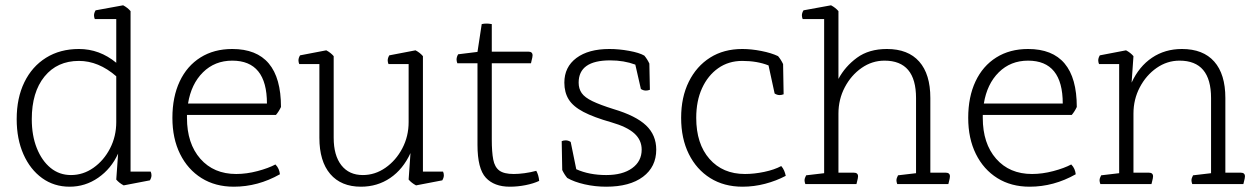

<svg xmlns="http://www.w3.org/2000/svg" viewBox="-20 -695 4747 725"><path d="M546 -14 447 5Q430 -4 419 -17L426 -115Q400 -58 351 -24Q302 10 243 10Q184 10 139 -22.5Q94 -55 68.5 -112.5Q43 -170 43 -245Q43 -325 72 -384.5Q101 -444 154 -477Q207 -510 278 -510Q356 -510 419 -458V-623H338Q335 -630 335 -637Q335 -646 341 -656L445 -675Q462 -666 473 -653V-47H549Q552 -40 552 -33Q552 -24 546 -14ZM419 -234V-407Q352 -465 278 -465Q196 -465 148 -406Q100 -347 100 -245Q100 -183 119 -135.5Q138 -88 171 -61Q204 -34 248 -34Q294 -34 333 -61.5Q372 -89 395.5 -134.5Q419 -180 419 -234Z M1022 -261H686V-250Q686 -153 736.5 -95.5Q787 -38 872 -38Q911 -38 952.5 -49Q994 -60 1020 -74Q1028 -66 1032 -56.5Q1036 -47 1037 -37Q954 10 863 10Q793 10 741 -22.5Q689 -55 660 -113.5Q631 -172 631 -250Q631 -329 658.5 -387.5Q686 -446 737 -478Q788 -510 857 -510Q1041 -510 1041 -291Q1033 -274 1022 -261ZM690 -304H988Q988 -466 857 -466Q791 -466 746.5 -422Q702 -378 690 -304Z M1650 -14 1551 5Q1534 -4 1523 -17L1530 -117Q1502 -56 1453.5 -23Q1405 10 1343 10Q1268 10 1227 -38Q1186 -86 1186 -175V-453H1110Q1107 -460 1107 -467Q1107 -476 1113 -486L1212 -505Q1229 -496 1240 -483V-175Q1240 -108 1269 -71Q1298 -34 1350 -34Q1396 -34 1435.5 -61.5Q1475 -89 1499 -134.5Q1523 -180 1523 -234V-453H1447Q1444 -460 1444 -467Q1444 -476 1450 -486L1549 -505Q1566 -496 1577 -483V-47H1653Q1656 -40 1656 -33Q1656 -24 1650 -14Z M1783 -148V-456H1707Q1704 -464 1704 -470Q1704 -480 1710 -490L1783 -499L1799 -604Q1807 -606 1818 -606Q1825 -606 1837 -604V-500H1975Q1991 -500 1991 -486Q1991 -480 1987 -465L1985 -456H1837V-168Q1837 -121 1842.5 -92.5Q1848 -64 1865.5 -51Q1883 -38 1920 -38Q1938 -38 1960.5 -41Q1983 -44 2005 -50Q2014 -34 2016 -12Q1995 -2 1965 4Q1935 10 1905 10Q1846 10 1814.5 -24Q1783 -58 1783 -148Z M2103 -53 2101 -162Q2108 -165 2116 -165Q2126 -165 2135 -159L2156 -56Q2205 -34 2269 -34Q2331 -34 2367 -60Q2403 -86 2403 -130Q2403 -166 2375.5 -191Q2348 -216 2289 -233Q2222 -252 2183 -272.5Q2144 -293 2127.5 -319.5Q2111 -346 2111 -383Q2111 -442 2156.5 -476Q2202 -510 2281 -510Q2317 -510 2355.5 -503Q2394 -496 2413 -485Q2424 -472 2432 -455L2434 -356Q2426 -353 2419 -353Q2409 -353 2400 -359L2379 -451Q2336 -467 2284 -467Q2165 -467 2165 -383Q2165 -360 2176.5 -343.5Q2188 -327 2217 -313Q2246 -299 2297 -283Q2381 -258 2419.5 -221.5Q2458 -185 2458 -130Q2458 -65 2408 -27.5Q2358 10 2269 10Q2227 10 2187.5 1Q2148 -8 2122 -23Q2111 -36 2103 -53Z M2905 -342 2882 -448Q2839 -465 2783 -465Q2731 -465 2692 -437.5Q2653 -410 2631 -362Q2609 -314 2609 -250Q2609 -152 2659 -95Q2709 -38 2793 -38Q2828 -38 2866 -46Q2904 -54 2930 -68Q2937 -60 2941 -50.5Q2945 -41 2947 -31Q2911 -12 2869 -1Q2827 10 2784 10Q2714 10 2662 -22.5Q2610 -55 2581 -113.5Q2552 -172 2552 -250Q2552 -328 2581 -386.5Q2610 -445 2661.5 -477.5Q2713 -510 2783 -510Q2817 -510 2855 -502.5Q2893 -495 2918 -483Q2929 -470 2937 -453L2939 -339Q2931 -336 2924 -336Q2914 -336 2905 -342Z M3561 0H3368Q3365 -8 3365 -14Q3365 -22 3371 -33L3439 -41V-325Q3439 -466 3320 -466Q3273 -466 3233.5 -438.5Q3194 -411 3170 -365.5Q3146 -320 3146 -266V-43H3204Q3220 -43 3220 -29Q3220 -23 3216 -8L3214 0H3021Q3018 -8 3018 -14Q3018 -22 3024 -33L3092 -41V-623H3011Q3008 -630 3008 -637Q3008 -646 3014 -656L3118 -675Q3135 -666 3146 -653V-397Q3171 -444 3216 -477Q3261 -510 3329 -510Q3409 -510 3451 -462.5Q3493 -415 3493 -325V-43H3551Q3567 -43 3567 -29Q3567 -23 3563 -8Z M4027 -261H3691V-250Q3691 -153 3741.5 -95.5Q3792 -38 3877 -38Q3916 -38 3957.5 -49Q3999 -60 4025 -74Q4033 -66 4037 -56.5Q4041 -47 4042 -37Q3959 10 3868 10Q3798 10 3746 -22.5Q3694 -55 3665 -113.5Q3636 -172 3636 -250Q3636 -329 3663.5 -387.5Q3691 -446 3742 -478Q3793 -510 3862 -510Q4046 -510 4046 -291Q4038 -274 4027 -261ZM3695 -304H3993Q3993 -466 3862 -466Q3796 -466 3751.5 -422Q3707 -378 3695 -304Z M4675 0H4482Q4479 -8 4479 -14Q4479 -22 4485 -33L4553 -41V-325Q4553 -466 4434 -466Q4387 -466 4347.5 -438.5Q4308 -411 4284 -365.5Q4260 -320 4260 -266V-43H4318Q4334 -43 4334 -29Q4334 -23 4330 -8L4328 0H4135Q4132 -8 4132 -14Q4132 -22 4138 -33L4206 -41V-453H4130Q4127 -460 4127 -467Q4127 -476 4133 -486L4232 -505Q4249 -496 4260 -483L4253 -383Q4281 -444 4330 -477Q4379 -510 4443 -510Q4523 -510 4565 -462.5Q4607 -415 4607 -325V-43H4665Q4681 -43 4681 -29Q4681 -23 4677 -8Z"/></svg>

Font: Scope One
Style: Regular
Weight: 400
Designer: Dalton Maag Ltd
Foundry: Dalton Maag Ltd
Version: Version 1.001; ttfautohint (v1.4.1) -l 11 -r 50 -G 50 -x 14 